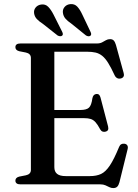

<svg xmlns="http://www.w3.org/2000/svg" viewBox="-20 -916 687 954"><path d="M206 -369.5H379Q410 -369.5 422.2 -381.2Q434.5 -393 439 -427.5Q441 -437.5 445.8 -442.8Q450.5 -448 458.5 -449Q474.5 -451 479.5 -431L517 -288Q519.5 -277 516.8 -270.8Q514 -264.5 505 -262Q497 -259.5 489.8 -262.2Q482.5 -265 478 -273Q465.5 -296.5 454.8 -308.5Q444 -320.5 430.8 -324.8Q417.5 -329 397 -329H206ZM56.5 -681.5Q56.5 -690.5 62.5 -695.2Q68.5 -700 81.5 -700H461Q477 -700 487.2 -705.5Q497.5 -711 506.5 -716.2Q515.5 -721.5 527 -721.5Q538.5 -721.5 545 -714.8Q551.5 -708 556 -693L594.5 -553Q597.5 -543 594 -536Q590.5 -529 581.5 -526.5Q571.5 -523.5 563 -527.5Q554.5 -531.5 549.5 -542Q532 -580 517.5 -603.2Q503 -626.5 488 -638.5Q473 -650.5 455 -654.8Q437 -659 412 -659H250V-85.5Q250 -63 263.8 -52Q277.5 -41 306.5 -41H427Q459 -41 481.8 -51.5Q504.5 -62 525.5 -93.2Q546.5 -124.5 572 -186.5Q576 -196 582.8 -199.5Q589.5 -203 598 -202Q608.5 -200.5 612.8 -193.2Q617 -186 614 -174.5L573.5 -10.5Q569.5 4.5 562.5 11.5Q555.5 18.5 542.5 18.5Q532.5 18.5 523.5 14Q514.5 9.5 504 4.8Q493.5 0 478.5 0H81.5Q68.5 0 62.5 -5Q56.5 -10 56.5 -18.5Q56.5 -33.5 75.5 -38.5L108.5 -45Q120.5 -47.5 127 -54.2Q133.5 -61 133.5 -72V-628Q133.5 -639 127 -645.8Q120.5 -652.5 108.5 -655L75.5 -661.5Q56.5 -666.5 56.5 -681.5ZM246 -843.5 288.5 -759Q291.5 -753 292.2 -748Q293 -743 289 -739Q284.5 -735.5 278.5 -736Q272.5 -736.5 266.5 -739.5L193 -797.5Q175 -809 163.5 -821Q152 -833 149.5 -849.5Q147 -866 157 -878.5Q167 -891 184.5 -893.5Q205.5 -896.5 219.5 -882.2Q233.5 -868 246 -843.5ZM389 -843.5 429.5 -758.5Q432.5 -752.5 433 -747.5Q433.5 -742.5 429.5 -738.5Q425 -735 418.8 -735.8Q412.5 -736.5 407 -740L334 -799Q316 -811 305.2 -823.5Q294.5 -836 292.5 -853Q290.5 -869 300.8 -881.2Q311 -893.5 329 -895.5Q350.5 -897.5 364 -883Q377.5 -868.5 389 -843.5Z"/></svg>

Font: Fraunces 10pt
Style: Regular
Weight: 400
Version: Version 1.000;[b76b70a41]